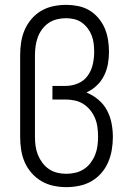

<svg xmlns="http://www.w3.org/2000/svg" viewBox="-20 -763 540 791"><path d="M253 8Q227 8 200.5 2.5Q174 -3 151 -16.5Q128 -30 110 -50.5Q92 -71 81.5 -95.5Q71 -120 67 -146.5Q63 -173 63 -200V-535Q63 -562 67 -588.5Q71 -615 81.5 -639.5Q92 -664 109.5 -684.5Q127 -705 150 -718.5Q173 -732 199.5 -737.5Q226 -743 253 -743Q277 -743 302 -738Q327 -733 348 -720.5Q369 -708 385.5 -688.5Q402 -669 411.5 -646.5Q421 -624 425 -599Q429 -574 429 -550Q429 -524 424.5 -499Q420 -474 408.5 -451Q397 -428 378.5 -410.5Q360 -393 336 -382Q363 -371 385 -352.5Q407 -334 420.5 -309Q434 -284 439.5 -255.5Q445 -227 445 -199Q445 -172 440.5 -145.5Q436 -119 425.5 -94.5Q415 -70 397 -49.5Q379 -29 356 -16Q333 -3 306.5 2.5Q280 8 253 8ZM253 -47Q272 -47 291 -51.5Q310 -56 326 -66.5Q342 -77 353.5 -92.5Q365 -108 372 -125.5Q379 -143 381.5 -162Q384 -181 384 -200Q384 -219 381.5 -238.5Q379 -258 371.5 -276Q364 -294 352 -309Q340 -324 323.5 -334.5Q307 -345 288 -349Q269 -353 250 -353H196V-409H250Q276 -409 300.5 -419Q325 -429 340.5 -450Q356 -471 362 -497Q368 -523 368 -549Q368 -566 366 -583Q364 -600 358 -616Q352 -632 341.5 -646Q331 -660 317 -670Q303 -680 286 -684Q269 -688 252 -688Q233 -688 214.5 -683.5Q196 -679 180.5 -668.5Q165 -658 153.5 -642.5Q142 -627 135.5 -609Q129 -591 126.5 -572.5Q124 -554 124 -535V-200Q124 -181 126.5 -162Q129 -143 136 -125.5Q143 -108 154.5 -92.5Q166 -77 181.5 -66.5Q197 -56 215.5 -51.5Q234 -47 253 -47Z"/></svg>

Font: Iosevka Slab Light
Style: Regular
Weight: 300
Monospace: yes
Designer: Belleve Invis
Foundry: Belleve Invis
Version: Version 11.1.0; ttfautohint (v1.8.3)